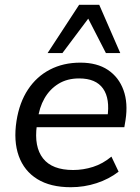

<svg xmlns="http://www.w3.org/2000/svg" viewBox="-20 -774 585 803"><path d="M276 9Q191 9 136 -25Q81 -59 58.5 -121.5Q36 -184 49 -268Q61 -345 97 -399.5Q133 -454 189 -483Q245 -512 316 -512Q386 -512 431.5 -481.5Q477 -451 496.5 -397Q516 -343 505 -272L500 -242H116L124 -296H447L429 -282Q441 -361 411 -403.5Q381 -446 311 -446Q261 -446 224.5 -423.5Q188 -401 166 -362.5Q144 -324 138 -274L134 -249Q122 -160 160 -111.5Q198 -63 286 -63Q328 -63 369 -76Q410 -89 446 -119L476 -56Q436 -25 384 -8Q332 9 276 9ZM179 -552 311 -754H395L483 -552H423L349 -696L241 -552Z"/></svg>

Font: Mulish ExtraLight Medium
Style: Italic
Weight: 500
Italic angle: -9°
Version: Version 3.603